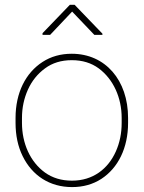

<svg xmlns="http://www.w3.org/2000/svg" viewBox="-20 -759 590 789"><path d="M43.9 -253.9C43.9 -202.6 53.7 -156.7 73.2 -117.2C112.3 -37.6 184.1 9.8 275.9 9.8C321.8 9.8 361.8 -1.5 396.5 -23.9C465.3 -68.8 506.3 -150.9 506.3 -253.9V-274.4C506.3 -429.2 413.1 -538.1 274.9 -538.1C229.5 -538.1 189.5 -526.9 154.8 -504.4C85.4 -459.5 43.9 -377.9 43.9 -274.4ZM70.3 -274.4C70.3 -315.9 78.6 -354.5 94.7 -390.6C110.8 -426.3 134.3 -455.6 165 -478C195.3 -500.5 231.9 -511.7 274.9 -511.7C318.4 -511.7 355 -500.5 385.7 -478C446.3 -433.1 480 -356.9 480 -274.4V-253.9C480 -211.9 472.2 -172.9 456.1 -136.7C423.8 -64.5 361.8 -16.6 275.9 -16.6C232.4 -16.6 195.8 -27.8 165 -49.8C104 -93.8 70.3 -169.9 70.3 -253.9ZM267.1 -739.3 154.8 -622.6V-615.7H186L276.4 -711.4L367.7 -615.7H400.9V-620.6L286.6 -739.3Z"/></svg>

Font: Vazirmatn Thin
Style: Regular
Weight: 100
Designer: Saber Rastikerdar
Foundry: Saber Rastikerdar
Version: Version 33.003